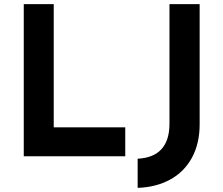

<svg xmlns="http://www.w3.org/2000/svg" viewBox="-20 -756 1081 929"><path d="M240 -736V-140H586V0H95V-736ZM646 153V12Q800 4 800 -158V-736H946V-155Q946 -61 908.5 7.5Q871 76 803 113Q735 150 646 153Z"/></svg>

Font: Josefin Sans
Style: Bold
Weight: 700
Designer: Santiago Orozco
Foundry: Typemade
Version: Version 2.000